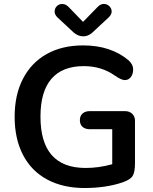

<svg xmlns="http://www.w3.org/2000/svg" viewBox="-20 -944 773 973"><path d="M664.1 -332V-117.2Q664.1 -71.3 652.1 -52.2Q640.1 -33.2 601.6 -20Q517.1 8.8 408.2 8.8Q299.3 8.8 219.2 -34.2Q139.2 -77.1 96.7 -158.7Q54.2 -240.2 54.2 -352.1Q54.2 -463.9 96.7 -545.4Q139.2 -627 217 -670.4Q294.9 -713.9 400.9 -713.9Q542 -713.9 631.8 -638.2Q654.8 -617.2 654.8 -592.5Q654.8 -567.9 642.8 -553Q630.9 -538.1 612.8 -538.1Q594.7 -538.1 562 -561Q494.1 -608.9 404.8 -608.9Q295.9 -608.9 240.5 -544.4Q185.1 -480 185.1 -353Q185.1 -93.3 413.1 -92.8Q481 -92.8 548.8 -111.8V-289.1H436Q412.1 -289.1 398.4 -301Q384.8 -313 384.8 -335Q384.8 -356.9 398.4 -368.9Q412.1 -380.9 436 -380.9H612.8Q636.2 -380.9 650.1 -367.4Q664.1 -354 664.1 -332ZM326.2 -910.2 400.9 -833 476.1 -910.2Q490.2 -924.3 506.6 -924.1Q522.9 -923.8 534.4 -912.4Q545.9 -900.9 545.9 -885.5Q545.9 -870.1 529.8 -855L446.8 -777.8Q425.8 -759.8 401.9 -759.8Q377.9 -759.8 355 -777.8L272 -855Q256.8 -869.1 256.8 -885.3Q256.8 -901.4 267.8 -912.6Q278.8 -923.8 295.4 -923.8Q312 -923.8 326.2 -910.2Z"/></svg>

Font: Nunito-Bold
Style: Bold
Weight: 700
Designer: Vernon Adams
Foundry: newtypography
Version: Version 3.000